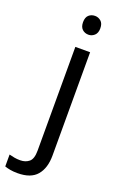

<svg xmlns="http://www.w3.org/2000/svg" viewBox="-238 -787 680 1076"><g transform="rotate(20 101.5 -248.5)"><path d="M78 -681Q78 -710 93 -723.5Q108 -737 130 -737Q150 -737 165.5 -723.5Q181 -710 181 -681Q181 -653 165.5 -639Q150 -625 130 -625Q108 -625 93 -639Q78 -653 78 -681ZM22 240Q-3 240 -22 236.5Q-41 233 -55 228V157Q-40 161 -24 164Q-8 167 11 167Q43 167 64 149.5Q85 132 85 83V-536H173V80Q173 155 137 197.5Q101 240 22 240Z"/></g></svg>

Font: Go Noto Kurrent-Regular
Style: Regular
Weight: 400
Designer: Monotype Design Team
Foundry: Monotype Imaging Inc.
Version: Version 2.012; ttfautohint (v1.8.4.7-5d5b)